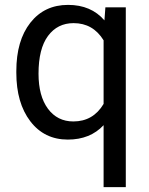

<svg xmlns="http://www.w3.org/2000/svg" viewBox="-20 -558 608 781"><path d="M46.4 -268.6Q46.4 -393.1 103.5 -465.6Q160.6 -538.1 256.8 -538.1Q350.6 -538.1 404.8 -475.1L408.7 -528.3H491.7V203.1H401.4V-48.8Q346.7 9.8 255.9 9.8Q160.2 9.8 103.3 -64.7Q46.4 -139.2 46.4 -262.2ZM136.7 -258.3Q136.7 -167.5 175 -115.7Q213.4 -64 278.3 -64Q358.9 -64 401.4 -135.3V-394Q358.4 -463.9 279.3 -463.9Q213.9 -463.9 175.3 -411.9Q136.7 -359.9 136.7 -258.3Z"/></svg>

Font: Noboto
Style: Regular
Weight: 400
Designer: Google
Version: Version 2.001101; 2014